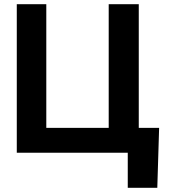

<svg xmlns="http://www.w3.org/2000/svg" viewBox="-20 -727 805 914"><path d="M728.8 167H588.2V0H538.9V-118.4H737.5ZM59.9 -707H200.4V-118.2H497.5V-707H640.6V0H59.9Z"/></svg>

Font: Pretendard JP Variable
Style: Regular
Weight: 400
Designer: Base glyphs from Inter by Rasmus Andersson; Hangul glyphs from Noto Sans CJK(Source Han Sans) by Jang Soo-young and Kang
Foundry: Kil Hyung-jin
Version: Version 1.307;Glyphs 3.2 (3192)